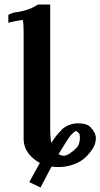

<svg xmlns="http://www.w3.org/2000/svg" viewBox="-20 -718 446 853"><path d="M209 22C220 24 232 24 245 24C280 24 331 10 362 -21C386 -45 406 -72 406 -104C406 -121 395 -140 382 -153C372 -163 357 -170 325 -170C295 -170 270 -157 253 -141H254C237 -125 221 -104 208 -83C204 -101 203 -125 203 -160V-698H149C138 -691 119 -680 102 -675C76 -667 58 -664 47 -663C40 -662 30 -659 17 -652V-617C48 -625 76 -629 84 -630C82 -629 81 -626 83 -620C84 -614 85 -596 85 -567V-101C85 -45 125 -12 157 6L110 91L160 115ZM295 -118C306 -129 314 -136 317 -136C320 -136 325 -132 331 -126C333 -124 335 -117 335 -105C335 -87 329 -70 321 -62C299 -40 278 -26 263 -26C255 -26 248 -29 240 -33C268 -79 287 -109 295 -118Z"/></svg>

Font: Libertinus Serif Semibold
Style: Regular
Weight: 600
Designer: Philipp H. Poll, Khaled Hosny
Foundry: Caleb Maclennan
Version: Version 7.050;RELEASE